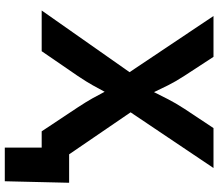

<svg xmlns="http://www.w3.org/2000/svg" viewBox="-76 -692 924 813"><g transform="rotate(90 386.5 -286.0)"><path d="M24.9 0 286.1 -372.1 48.3 -727.5H221.2L300.8 -605.5Q326.2 -566.4 341.3 -535.9Q356.4 -505.4 370.6 -475.6Q385.3 -504.9 400.9 -535.6Q416.5 -566.4 441.9 -605.5L522.9 -727.5H691.9L456.1 -376.5L713.4 0H536.6L435.5 -152.3Q410.2 -190.9 396.7 -215.3Q383.3 -239.7 369.1 -266.6Q355 -240.2 341.3 -215.6Q327.6 -190.9 301.8 -152.3L197.3 0ZM605.5 156.2V0H563.5V-116.2H754.4L748 156.2Z"/></g></svg>

Font: Inter-Bold
Style: Bold
Weight: 700
Designer: Rasmus Andersson
Foundry: rsms
Version: Version 4.000;git-a52131595